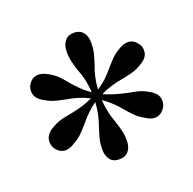

<svg xmlns="http://www.w3.org/2000/svg" viewBox="-78 -745 539 535"><g transform="rotate(-20 191.5 -477.5)"><path d="M228 -622Q228 -605 225 -593Q222 -581 216 -562Q203 -529 201 -493Q217 -504 227.5 -513.5Q238 -523 252 -540Q266 -556 275 -564.5Q284 -573 298 -581Q312 -589 324 -589Q342 -589 354 -570Q359 -563 359 -552Q359 -531 335 -518Q320 -509 308 -505.5Q296 -502 276 -498Q238 -492 208 -477Q234 -465 276 -456Q294 -453 307 -449.5Q320 -446 335 -437Q359 -424 359 -403Q359 -392 354 -384Q342 -365 324 -365Q311 -365 298 -374Q283 -382 273.5 -391Q264 -400 251 -415Q230 -442 201 -462Q203 -426 216 -392Q222 -373 225 -361Q228 -349 228 -332Q228 -313 218.5 -301.5Q209 -290 191 -290Q173 -290 164 -301.5Q155 -313 155 -332Q155 -349 158 -361Q161 -373 167 -392Q180 -427 182 -463Q155 -444 132 -415Q119 -400 109.5 -391Q100 -382 85 -374Q72 -365 58 -365Q41 -365 29 -383Q24 -392 24 -402Q24 -424 48 -437Q63 -446 76 -449.5Q89 -453 107 -456Q122 -459 139 -463.5Q156 -468 174 -477Q145 -492 107 -498Q87 -502 75 -505.5Q63 -509 48 -518Q24 -531 24 -552Q24 -564 29 -571Q40 -589 58 -589Q71 -589 85 -581Q100 -573 110 -563.5Q120 -554 131 -540Q141 -528 153.5 -515.5Q166 -503 182 -492Q180 -530 167 -562Q162 -576 158.5 -591Q155 -606 155 -622Q155 -641 164.5 -653Q174 -665 191 -665Q209 -665 218.5 -653.5Q228 -642 228 -622Z"/></g></svg>

Font: Gupter
Style: Bold
Weight: 700
Designer: Octavio Pardo
Version: Version 1.000